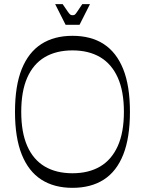

<svg xmlns="http://www.w3.org/2000/svg" viewBox="-20 -887 696 922"><path d="M328 15Q240 15 178.5 -24.5Q117 -64 84.5 -145Q52 -226 52 -350Q52 -475 84.5 -555.5Q117 -636 178.5 -675.5Q240 -715 328 -715Q417 -715 478 -675.5Q539 -636 571.5 -555.5Q604 -475 604 -350Q604 -226 572 -145Q540 -64 478.5 -24.5Q417 15 328 15ZM328 -55Q406 -55 461 -87.5Q516 -120 545.5 -185.5Q575 -251 575 -350Q575 -449 545.5 -514.5Q516 -580 461 -612.5Q406 -645 328 -645Q250 -645 195 -612.5Q140 -580 111 -514.5Q82 -449 82 -350Q82 -251 111 -185.5Q140 -120 195 -87.5Q250 -55 328 -55ZM295 -768 245 -867H281Q299 -840 307 -829Q315 -818 319 -816Q323 -814 328 -814Q335 -814 338.5 -816Q342 -818 349.5 -829Q357 -840 375 -867H412L362 -768Z"/></svg>

Font: Ojuju
Style: Regular
Weight: 400
Designer: Chisaokwu Joboson, Mirko Velimirovic
Foundry: Udi Foundry
Version: Version 1.000